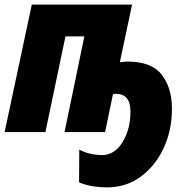

<svg xmlns="http://www.w3.org/2000/svg" viewBox="-23 -573 815 833"><path d="M723 -101Q723 -192 678.5 -249Q634 -306 530 -306Q526 -306 516 -305Q506 -304 497 -303L550 -553H115L-3 0H174L261 -415H343L257 0H433L467 -164Q475 -166 480 -166Q543 -166 543 -89Q543 -12 508.5 44Q474 100 418 100Q398 100 371.5 94.5Q345 89 321 76L320 218Q348 230 379 235Q410 240 441 240Q524 240 587.5 193.5Q651 147 687 69.5Q723 -8 723 -101Z"/></svg>

Font: Noto Sans Display SemiCondensed Black
Style: Italic
Weight: 900
Width: 4
Designer: Monotype Design team
Foundry: Monotype Imaging Inc.
Version: 1.000